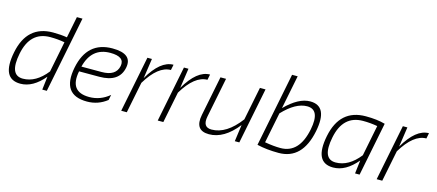

<svg xmlns="http://www.w3.org/2000/svg" viewBox="-51 -1198 3866 1698"><g transform="rotate(15 1882.5 -349.0)"><path d="M402.8 0H361.3L376 -122.1Q274.4 0 159.2 0Q-15.6 0 35.2 -254.4Q86.9 -512.7 323.7 -512.7Q395 -512.7 452.1 -502.9L491.2 -698.2H542.5ZM442.4 -455.1Q378.9 -466.8 310.5 -466.8Q127.4 -466.8 85.4 -255.4Q43.9 -48.8 169.4 -48.8Q288.6 -48.8 386.2 -172.9Z M1027.8 -378.9Q1000 -240.2 819.3 -240.2H633.8Q594.7 -43.9 778.3 -43.9Q880.4 -43.9 961.9 -112.3L952.1 -63.5Q871.6 0 769.5 0Q534.7 0 586.9 -262.2Q637.2 -512.7 868.2 -512.7Q1054.7 -512.7 1027.8 -378.9ZM643.1 -286.1H827.6Q958 -286.1 977.1 -380.4Q994.6 -469.7 859.4 -469.7Q688.5 -469.7 643.1 -286.1Z M1084 0 1186.5 -512.7H1228L1201.2 -330.1Q1306.6 -512.7 1425.8 -512.7L1415.5 -461.9Q1299.3 -461.9 1192.4 -284.7L1135.3 0Z M1418.5 0 1521 -512.7H1562.5L1535.6 -330.1Q1641.1 -512.7 1760.3 -512.7L1750 -461.9Q1633.8 -461.9 1526.9 -284.7L1469.7 0Z M2268.1 -512.7 2165.5 0H2124L2145 -153.3Q2024.4 0 1886.2 0Q1752.9 0 1782.7 -148.9L1855.5 -512.7H1906.7L1834 -148.9Q1813.5 -45.9 1897.9 -45.9Q2034.2 -45.9 2155.8 -208.5L2216.8 -512.7Z M2385.3 -60.1Q2465.8 -45.9 2529.3 -45.9Q2700.2 -45.9 2746.1 -274.9Q2783.7 -463.9 2663.1 -463.9Q2558.6 -463.9 2441.4 -339.8ZM2461.4 -698.2H2512.7L2451.2 -390.6Q2572.8 -512.7 2678.2 -512.7Q2843.3 -512.7 2795.4 -271.5Q2740.7 0 2524.4 0Q2414.1 0 2326.2 -21Z M3306.2 -455.1Q3242.7 -466.8 3174.3 -466.8Q2991.2 -466.8 2949.2 -255.4Q2907.7 -48.8 3033.2 -48.8Q3152.3 -48.8 3250 -172.9ZM3266.6 0H3225.1L3239.7 -122.1Q3138.2 0 3022.9 0Q2848.1 0 2898.9 -254.4Q2950.7 -512.7 3187.5 -512.7Q3291.5 -512.7 3364.7 -491.7Z M3422.9 0 3525.4 -512.7H3566.9L3540 -330.1Q3645.5 -512.7 3764.6 -512.7L3754.4 -461.9Q3638.2 -461.9 3531.2 -284.7L3474.1 0Z"/></g></svg>

Font: Sansation Light
Style: Light Italic
Weight: 300
Designer: Bernd Montag
Version: Version 1.301